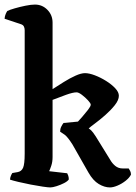

<svg xmlns="http://www.w3.org/2000/svg" viewBox="-23 -820 595 840"><path d="M197 0Q188 0 164 -3.5Q140 -7 111.5 -12.5Q83 -18 58 -24Q33 -30 21 -34Q21 -42 24.5 -50.5Q28 -59 31 -63L54 -67Q71 -70 78 -86Q85 -102 85 -148V-688Q85 -697 81.5 -704Q78 -711 69 -714L-3 -738Q-2 -750 2 -759Q6 -768 9 -772Q19 -777 41.5 -783.5Q64 -790 88.5 -795Q113 -800 130 -800Q162 -800 184.5 -777Q207 -754 207 -721V-430Q230 -445 256.5 -461.5Q283 -478 307.5 -489Q332 -500 349 -500Q367 -500 392 -490.5Q417 -481 441 -466Q465 -451 481 -434Q497 -417 497 -401Q497 -382 479 -359.5Q461 -337 437 -316Q413 -295 392 -279.5Q371 -264 365 -258Q369 -256 376 -249.5Q383 -243 396 -223L459 -121Q468 -105 481.5 -94Q495 -83 514 -83H540Q543 -79 546.5 -72Q550 -65 550 -56Q543 -42 526.5 -29Q510 -16 491 -8Q472 0 458 0Q434 0 409 -15Q384 -30 364 -65L294 -188Q273 -221 260 -230.5Q247 -240 240 -244Q240 -256 245 -266Q250 -276 255 -282L318 -288Q323 -293 336.5 -308.5Q350 -324 362 -339.5Q374 -355 374 -362Q374 -368 362 -381Q350 -394 335.5 -405Q321 -416 312 -416Q296 -416 265.5 -405Q235 -394 207 -383V-133Q207 -112 201.5 -95.5Q196 -79 192 -71L271 -62Q273 -59 275.5 -51.5Q278 -44 278 -35Q273 -27 257.5 -19Q242 -11 224.5 -5.5Q207 0 197 0Z"/></svg>

Font: Texturina 72pt
Style: Bold
Weight: 700
Designer: Guillermo Torres Carreño
Foundry: Omnibus-Type
Version: Version 1.002; ttfautohint (v1.8.3)